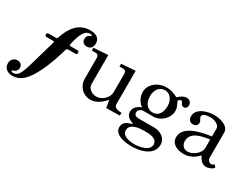

<svg xmlns="http://www.w3.org/2000/svg" viewBox="-232 -1145 2456 1897"><g transform="rotate(30 996.5 -196.0)"><path d="M-162.1 97.2C-162.1 154.3 -119.1 184.1 -64.5 184.1C34.2 184.1 95.2 118.2 167 -28.8C204.6 -108.4 232.9 -189 264.2 -297.9C264.2 -304.7 277.3 -316.4 282.2 -316.4H367.2C381.3 -316.4 387.7 -322.8 387.7 -336.9C387.7 -350.1 381.3 -356.4 368.2 -356.4H290C281.2 -356.4 277.3 -356.4 277.3 -363.3C277.3 -367.2 278.8 -371.1 279.8 -378.9C305.7 -491.7 334.5 -560.5 399.4 -560.5C409.7 -560.5 420.4 -558.1 420.4 -550.3C420.4 -542.5 413.6 -543.9 399.4 -537.1C382.3 -529.3 372.1 -511.2 372.1 -487.8C372.1 -451.7 397.9 -433.1 430.7 -433.1C464.4 -433.1 494.1 -455.6 494.1 -503.4C494.1 -551.8 464.4 -590.8 382.3 -590.8C256.3 -590.8 186 -501 143.6 -376C136.7 -356.4 135.7 -356.4 117.2 -356.4H42C27.8 -356.4 21 -350.1 21 -335.9C21 -322.8 27.8 -316.4 40.5 -316.4H116.2C124 -316.4 126.5 -316.4 126.5 -311C126.5 -308.6 125 -304.7 124 -297.9L42 -13.2C5.4 114.3 -18.1 155.8 -69.8 155.8C-86.9 155.8 -93.3 150.4 -93.3 144C-93.3 133.3 -81.5 140.1 -62 127C-46.4 116.7 -36.1 99.6 -36.1 79.1C-36.1 44.9 -59.6 25.4 -94.7 25.4C-133.3 25.4 -162.1 56.6 -162.1 97.2Z M493.2 -424.8H538.6C563.5 -424.8 572.3 -406.2 572.3 -386.2V-147.5C572.3 -61.5 638.7 3.9 722.2 3.9C789.6 3.9 842.8 -41.5 886.2 -88.4L900.4 -3.9L1054.7 -6.8V-38.6C1024.9 -38.6 968.8 -44.4 968.8 -84.5V-467.8L809.1 -456.5V-424.8H850.6C872.6 -424.8 886.2 -411.1 886.2 -386.2V-176.3C886.2 -111.8 820.8 -52.7 759.8 -52.7H753.9C703.6 -52.7 656.7 -89.4 656.7 -137.7V-467.8L493.2 -456.5Z M1106.4 94.2C1106.4 185.1 1242.7 199.2 1305.7 199.2C1404.3 199.2 1547.4 165 1547.4 41C1547.4 -33.2 1477.5 -74.2 1408.7 -74.2H1227.5C1204.6 -74.2 1177.7 -85 1177.7 -111.8C1177.7 -145 1204.6 -162.1 1234.4 -163.1H1344.7C1428.7 -163.1 1507.3 -235.8 1507.3 -320.8C1507.3 -358.9 1490.7 -380.9 1476.6 -415L1475.6 -418C1475.6 -430.2 1496.6 -439.9 1506.3 -439.9C1528.3 -439.9 1519.5 -393.1 1559.6 -393.1C1582.5 -393.1 1596.7 -412.1 1596.7 -434.1C1596.7 -467.8 1572.3 -490.2 1539.6 -490.2C1502.4 -490.2 1475.6 -465.8 1447.3 -442.9C1404.3 -464.8 1366.7 -479 1318.4 -479C1216.3 -479 1133.3 -409.2 1133.3 -323.2C1133.3 -243.7 1191.4 -189.9 1203.1 -189.9H1203.6C1203.6 -189 1202.6 -188 1202.6 -188C1160.6 -168 1121.6 -144 1121.6 -91.8C1121.6 -37.1 1165.5 -17.1 1210.4 0C1160.6 19 1106.4 27.8 1106.4 94.2ZM1177.7 88.9C1177.7 7.8 1290.5 2.9 1346.7 2.9C1395.5 2.9 1487.3 3.9 1487.3 76.2C1487.3 148.9 1371.6 167 1318.4 167C1267.6 167 1177.7 154.8 1177.7 88.9ZM1216.3 -323.2C1216.3 -383.8 1246.6 -446.8 1316.4 -446.8C1386.7 -446.8 1416.5 -381.8 1416.5 -320.8C1416.5 -259.8 1390.6 -194.8 1319.3 -194.8C1245.6 -194.8 1216.3 -257.8 1216.3 -323.2Z M1642.1 -102.1C1642.1 -22 1718.8 7.3 1787.6 7.3C1851.6 7.3 1907.7 -21 1949.7 -70.3C1973.6 -25.9 1997.1 7.3 2049.3 7.3C2067.9 6.3 2115.2 -7.3 2127.9 -32.2L2110.4 -56.6C2099.1 -49.8 2083.5 -42 2071.8 -42C2051.3 -42 2031.2 -68.4 2031.2 -86.9V-379.9C2031.2 -445.8 1937 -478.5 1862.3 -478.5C1788.6 -478.5 1666.5 -446.8 1666.5 -352.5C1666.5 -320.3 1684.6 -292.5 1719.7 -292.5C1751.5 -292.5 1772.9 -307.1 1772.9 -340.8C1772.9 -363.8 1750.5 -377.4 1750.5 -398.4V-399.9C1752.4 -437 1815.9 -439.9 1841.8 -439.9C1877 -439.9 1945.8 -418.5 1945.8 -373V-282.7C1849.6 -271 1642.1 -233.4 1642.1 -102.1ZM1736.3 -110.8C1736.3 -181.6 1793.5 -214.8 1855.5 -230.5C1876 -235.4 1921.4 -246.6 1945.8 -248.5V-153.8C1945.8 -87.9 1867.2 -32.2 1808.1 -32.2C1763.2 -32.2 1736.3 -68.4 1736.3 -110.8Z"/></g></svg>

Font: MusGlyphs
Style: Regular
Weight: 400
Version: Version 2.1